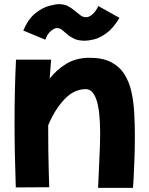

<svg xmlns="http://www.w3.org/2000/svg" viewBox="-20 -830 719 924"><path d="M56 72Q53 -16 51.5 -91Q50 -166 50 -239Q50 -312 51.5 -385.5Q53 -459 57 -543H226Q222 -498 219 -452Q253 -495 300 -523.5Q347 -552 411 -552Q474 -552 514.5 -531Q555 -510 578.5 -473Q602 -436 612.5 -388.5Q623 -341 626 -286.5Q629 -232 629 -177Q629 -117 627 -62Q625 -7 623 30Q621 67 620 74H452Q454 33 456 -13.5Q458 -60 460 -105.5Q462 -151 462 -188Q462 -401 393 -401Q336 -401 289.5 -351.5Q243 -302 212 -227Q212 -217 212 -207Q212 -159 212.5 -107.5Q213 -56 214.5 -9.5Q216 37 217 71ZM92 -683Q116 -739 150 -766Q184 -793 215.5 -801.5Q247 -810 263 -810Q289 -810 307 -800.5Q325 -791 339.5 -778.5Q354 -766 367 -756.5Q380 -747 394 -747Q410 -747 427 -763Q444 -779 453 -801L555 -744Q525 -694 492.5 -670.5Q460 -647 432.5 -640.5Q405 -634 389 -634Q357 -634 337 -643.5Q317 -653 304 -664.5Q291 -676 279.5 -685.5Q268 -695 254 -695Q242 -695 225 -681Q208 -667 198 -639Z"/></svg>

Font: KN Bobohei
Style: Bold
Weight: 700
Designer: Kingnam Type Foundry
Version: Version 1.710;March 18, 2023